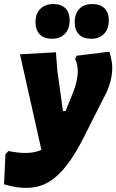

<svg xmlns="http://www.w3.org/2000/svg" viewBox="-68 -735 576 951"><path d="M197 -715Q235 -715 256 -694Q277 -673 277 -634Q277 -592 253.5 -567.5Q230 -543 190 -543Q150 -543 129 -564.5Q108 -586 108 -626Q108 -668 132 -691.5Q156 -715 197 -715ZM390 -715Q428 -715 449.5 -694Q471 -673 471 -634Q471 -592 447.5 -567.5Q424 -543 384 -543Q344 -543 323 -564.5Q302 -586 302 -626Q302 -668 325.5 -691.5Q349 -715 390 -715ZM209 -476 216 -385 244 -185H257L292 -272Q317 -332 317 -382Q317 -419 304 -442L312 -459L474 -479Q488 -430 488 -401Q488 -324 444 -247L344 -49Q260 117 171.5 167.5Q83 218 -48 178L-41 29L-26 13Q79 35 137 7L31 -466Z"/></svg>

Font: Alegreya Sans Black
Style: Italic
Weight: 900
Italic angle: -7°
Designer: Juan Pablo del Peral
Foundry: Huerta Tipografica
Version: Version 2.007